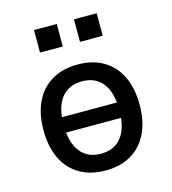

<svg xmlns="http://www.w3.org/2000/svg" viewBox="-108 -807 810 905"><g transform="rotate(-15 296.5 -354.5)"><path d="M297 9Q224 9 171 -22Q118 -53 90 -111Q62 -169 62 -250Q62 -330 90 -388Q118 -446 171 -477Q224 -508 297 -508Q370 -508 422.5 -477Q475 -446 503 -388Q531 -330 531 -250Q531 -169 503 -111Q475 -53 422.5 -22Q370 9 297 9ZM296 -73Q362 -73 397 -118.5Q432 -164 432 -250Q432 -336 397 -381Q362 -426 297 -426Q231 -426 195.5 -381Q160 -336 160 -250Q160 -164 195.5 -118.5Q231 -73 296 -73ZM128 -212V-287H465V-212ZM336 -608V-718H447V-608ZM141 -608V-718H252V-608Z"/></g></svg>

Font: Nunito Sans 7pt SemiCondensed SemiBold
Style: Regular
Weight: 600
Width: 4
Designer: Vernon Adams
Foundry: Vernon Adams
Version: Version 3.101;gftools[0.9.27]